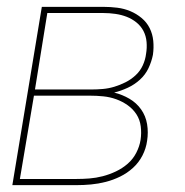

<svg xmlns="http://www.w3.org/2000/svg" viewBox="-20 -540 540 560"><path d="M16 0 102 -520H282Q302 -520 322 -517.5Q342 -515 360 -507.5Q378 -500 393 -487.5Q408 -475 416.5 -458Q425 -441 427 -421Q429 -401 426 -380Q422 -360 413 -341Q404 -322 388 -307.5Q372 -293 352.5 -284Q333 -275 313 -270Q337 -264 357.5 -252Q378 -240 391.5 -221Q405 -202 409 -178Q413 -154 409 -129Q406 -107 395.5 -86.5Q385 -66 368 -50.5Q351 -35 330.5 -25Q310 -15 288.5 -9.5Q267 -4 245.5 -2Q224 0 203 0ZM82 -279H246Q263 -279 280 -280.5Q297 -282 313.5 -287Q330 -292 346 -300Q362 -308 375.5 -320.5Q389 -333 396.5 -349.5Q404 -366 406 -383Q409 -400 407.5 -417.5Q406 -435 398.5 -449.5Q391 -464 378 -474.5Q365 -485 349.5 -491Q334 -497 316.5 -499.5Q299 -502 282 -502H118ZM38 -18H203Q222 -18 241 -19.5Q260 -21 279.5 -26Q299 -31 318 -40Q337 -49 352.5 -62.5Q368 -76 377.5 -94.5Q387 -113 390 -132Q393 -152 390.5 -171.5Q388 -191 378 -206.5Q368 -222 352.5 -233Q337 -244 319 -250.5Q301 -257 281.5 -259Q262 -261 241 -261H79Z"/></svg>

Font: Iosevka SS04 Thin Oblique
Style: Regular
Weight: 100
Italic angle: -9°
Monospace: yes
Designer: Belleve Invis
Foundry: Belleve Invis
Version: Version 19.0.0; ttfautohint (v1.8.4)